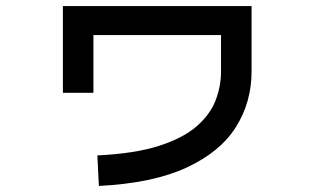

<svg xmlns="http://www.w3.org/2000/svg" viewBox="-20 -582 1040 635"><path d="M307 33 302 -68Q426 -74 505.5 -99.5Q585 -125 630 -164Q675 -203 693 -250Q711 -297 711 -346V-466H289V-275H188V-562H812V-346Q812 -244 760 -161.5Q708 -79 596.5 -27.5Q485 24 307 33Z"/></svg>

Font: Murecho Medium
Style: Regular
Weight: 500
Designer: Neil Summerour
Foundry: Positype
Version: Version 1.010; ttfautohint (v1.8.3)